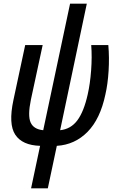

<svg xmlns="http://www.w3.org/2000/svg" viewBox="-20 -784 639 1044"><path d="M149 240 198 9Q101 6 63 -51.5Q25 -109 53 -240L117 -539H212L148 -242Q130 -155 146.5 -118Q163 -81 215 -76L361 -764H452L307 -76Q365 -82 400.5 -129.5Q436 -177 457 -271Q470 -328 475.5 -401.5Q481 -475 476 -539H569Q575 -471 570.5 -398.5Q566 -326 553 -270Q525 -137 456 -67Q387 3 289 9L240 240Z"/></svg>

Font: Noto Sans Condensed Medium
Style: Italic
Weight: 500
Width: 3
Italic angle: -12°
Designer: Monotype Design Team
Foundry: Monotype Imaging Inc.
Version: Version 2.013; ttfautohint (v1.8.4.7-5d5b)